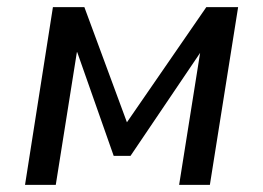

<svg xmlns="http://www.w3.org/2000/svg" viewBox="-20 -517 736 537"><path d="M50 0 128 -497H216L335 -175L557 -497H646L567 0H481L540 -371H541L345 -81H298L196 -371H195L136 0Z"/></svg>

Font: Nunito Sans 7pt SemiCondensed Medium
Style: Italic
Weight: 500
Width: 4
Italic angle: -9°
Designer: Vernon Adams
Foundry: Vernon Adams
Version: Version 3.101;gftools[0.9.27]